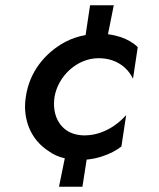

<svg xmlns="http://www.w3.org/2000/svg" viewBox="-20 -598 603 729"><path d="M187 -230C201 -311 274 -377 354 -377C417 -377 462 -346 485 -299L503 -419C486 -436 464 -448 439 -457C423 -462 407 -466 390 -468L412 -578H322L305 -465C278 -460 253 -452 228 -439C148 -396 91 -322 78 -230C76 -218 75 -206 75 -194C75 -135 98 -67 165 -24C183 -11 203 -2 226 3L204 111H293L309 8C330 6 350 2 370 -5C397 -14 421 -26 441 -42L459 -161C423 -120 366 -84 301 -84C300 -84 298 -84 297 -84C270 -85 248 -92 230 -105C194 -132 185 -172 185 -204C185 -212 186 -221 187 -230Z"/></svg>

Font: Jost Medium
Style: Italic
Weight: 500
Italic angle: -5°
Version: Version 3.710